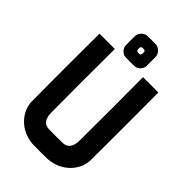

<svg xmlns="http://www.w3.org/2000/svg" viewBox="-260 -978 1080 1080"><g transform="rotate(45 280.0 -438.0)"><path d="M337 5C441 -1 513 -79 514 -163C515 -242 515 -621 514 -700H392C393 -631 393 -262 392 -193C391 -137 364 -120 335 -119C316 -118 242 -118 223 -119C195 -120 169 -137 168 -193C167 -262 167 -631 168 -700H46C45 -621 45 -242 46 -163C47 -79 119 -1 221 5C240 6 318 6 337 5ZM197 -754C199 -733 221 -711 242 -710C256 -709 302 -709 316 -710C337 -711 360 -733 361 -754C362 -769 362 -822 361 -836C359 -858 337 -879 316 -881C305 -882 254 -882 242 -881C221 -879 199 -858 197 -836C196 -822 196 -769 197 -754ZM262 -788C261 -794 261 -798 262 -805C263 -811 266 -814 272 -814C277 -815 281 -815 286 -814C292 -814 295 -811 296 -805C297 -798 297 -794 296 -788C295 -782 292 -779 286 -778C281 -777 277 -777 272 -778C266 -779 263 -782 262 -788Z"/></g></svg>

Font: Fervojo
Style: Bold
Weight: 700
Designer: kohakuno
Version: ver.1.0